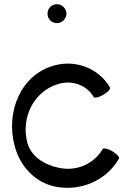

<svg xmlns="http://www.w3.org/2000/svg" viewBox="-20 -865 626 913"><path d="M296 -800C296 -812 291 -823 282 -832C274 -840 263 -845 251 -845C239 -845 227 -840 219 -832C210 -823 206 -812 206 -800C206 -788 210 -777 219 -768C227 -760 239 -755 251 -755C263 -755 274 -760 282 -768C291 -777 296 -788 296 -800ZM503 -449C450 -540 341 -582 239 -554C81 -512 5 -335 50 -170C75 -75 146 2 241 22C361 47 485 -5 546 -111C550 -118 535 -133 514 -146C492 -158 472 -163 468 -156C426 -84 342 -49 260 -67C192 -81 128 -120 110 -186C78 -308 143 -435 262 -467C325 -484 393 -460 425 -404C429 -397 450 -402 471 -414C493 -427 507 -442 503 -449Z"/></svg>

Font: Nupuram
Style: Regular
Weight: 400
Designer: Santhosh Thottingal (santhosh.thottingal@gmail.com)
Foundry: SMC
Version: Version 1.000